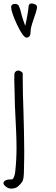

<svg xmlns="http://www.w3.org/2000/svg" viewBox="-28 -924 328 1120"><path d="M139.6 -892.1C136.2 -858.4 129.4 -817.4 119.1 -773.4L109.4 -800.8C98.6 -831.1 95.7 -848.1 89.4 -870.6L81.5 -890.6C74.2 -900.9 63.5 -902.8 50.8 -900.4C39.6 -897 36.6 -889.6 37.1 -881.3C37.6 -861.8 49.3 -828.6 71.3 -780.3C95.2 -730 113.8 -704.6 127 -704.6C142.1 -704.6 150.4 -716.3 150.4 -738.8C150.4 -754.4 155.8 -777.8 167 -808.6C173.3 -829.1 188 -865.7 188 -882.8C188 -893.6 178.7 -900.4 159.7 -903.8C149.9 -904.8 143.1 -901.4 139.6 -892.1ZM56.2 -494.6C55.7 -483.9 55.2 -472.2 55.2 -461.4C55.2 -448.2 55.7 -434.1 56.2 -420.9C56.6 -410.6 57.1 -400.4 57.1 -390.6C57.6 -338.9 59.6 -284.2 62.5 -234.4C65.4 -176.3 68.4 -119.6 68.4 -61.5C68.4 -16.1 65.9 33.2 60.5 80.6C59.1 93.8 51.3 125 39.1 122.6C18.6 121.1 -7.8 127.9 -7.8 143.6C-7.8 149.9 -3.4 158.2 8.8 166.5L7.8 166C17.6 173.3 27.8 176.3 38.6 176.3C48.3 176.3 57.6 174.3 64.9 170.9C80.1 165 100.1 139.2 103 134.3C110.4 120.1 111.3 94.7 111.8 63.5C111.8 55.2 111.8 46.4 112.3 37.6C113.3 9.3 113.3 -19 113.3 -46.9C113.3 -123.5 110.8 -198.7 108.9 -272C106.4 -342.3 104.5 -410.2 104.5 -475.1V-498.5C96.2 -507.3 86.9 -512.7 78.6 -512.7C69.3 -512.7 61.5 -507.3 57.1 -498.5Z"/></svg>

Font: Amatic Mod Bold ONEptTWO
Style: Bold
Weight: 700
Designer: David Occhino Design
Foundry: David Occhino Design
Version: Version 1.2